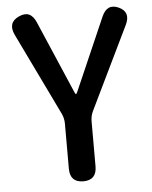

<svg xmlns="http://www.w3.org/2000/svg" viewBox="-53 -787 659 832"><g transform="rotate(-5 276.5 -371.5)"><path d="M276 0Q218 0 218 -60V-256Q218 -279 208 -300L35 -658Q9 -713 60 -736Q111 -760 135 -704L270 -390Q275 -379 277 -379Q279 -379 284 -390L421 -704Q445 -759 495 -736Q544 -713 518 -659L344 -300Q334 -279 334 -256V-60Q334 0 276 0Z"/></g></svg>

Font: Resource Han Rounded CN Medium
Style: Regular
Weight: 500
Designer: Cyano Hao (round all glyphs); Ryoko NISHIZUKA 西塚涼子 (kana, bopomofo & ideographs); Paul D. Hunt (Latin, Greek & Cyrillic)
Foundry: Cyano Hao
Version: 0.990